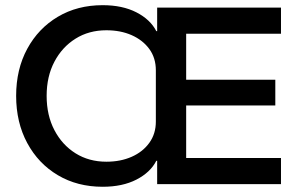

<svg xmlns="http://www.w3.org/2000/svg" viewBox="-20 -704 1136 734"><path d="M372.5 10Q275.8 10 201.3 -34.2Q126.7 -78.3 84.2 -157.1Q41.7 -235.8 41.7 -337.5Q41.7 -439.2 84.2 -517.5Q126.7 -595.8 201.3 -640Q275.8 -684.2 372.5 -684.2Q448.3 -684.2 501.7 -656.7Q555 -629.2 577.5 -585H580.8V-675H1054.2V-575H691.7V-399.2H1032.5V-300.8H691.7V-100H1054.2V0H580.8V-89.2H577.5Q555 -45 501.7 -17.5Q448.3 10 372.5 10ZM386.7 -85.8Q440.8 -85.8 483.3 -104.6Q525.8 -123.3 550.8 -157.9Q575.8 -192.5 575.8 -239.2V-435Q575.8 -482.5 550.8 -516.7Q525.8 -550.8 483.3 -569.6Q440.8 -588.3 386.7 -588.3Q320 -588.3 268.8 -556.2Q217.5 -524.2 187.9 -467.9Q158.3 -411.7 158.3 -337.5Q158.3 -263.3 187.9 -206.7Q217.5 -150 268.8 -117.9Q320 -85.8 386.7 -85.8Z"/></svg>

Font: Funnel Display Medium
Style: Regular
Weight: 500
Designer: NORD ID, Kristian Moeller
Foundry: Dicotype
Version: Version 1.000